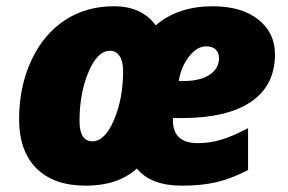

<svg xmlns="http://www.w3.org/2000/svg" viewBox="-20 -583 920 613"><path d="M561 9.8Q461.4 9.8 417 -44.9Q356.4 9.8 254.2 9.8Q151.9 9.8 96.4 -45.4Q41 -100.6 41 -203.1Q41 -305.7 79.6 -389.2Q118.2 -472.7 186 -517.8Q253.9 -563 343.5 -563Q433.1 -563 477.1 -502Q547.9 -563 659.2 -563Q750.5 -563 804.2 -521Q857.9 -479 857.9 -409.2Q857.9 -310.1 781.5 -258.1Q705.1 -206.1 561 -206.1H532.2V-198.2Q532.2 -126 611.8 -126Q649.9 -126 687 -137.2Q724.1 -148.4 772 -173.8V-40Q717.8 -12.2 670.4 -1.2Q623 9.8 561 9.8ZM564.9 -324.2Q618.2 -324.2 648.7 -344Q679.2 -363.8 679.2 -397.9Q679.2 -414.6 668.7 -424.8Q658.2 -435.1 638.2 -435.1Q608.9 -435.1 583.3 -402.1Q557.6 -369.1 550.8 -324.2ZM331.1 -420.9Q291 -420.9 262.5 -353Q233.9 -285.2 233.9 -196.8Q233.9 -131.8 274.9 -131.8Q314.5 -131.8 343.8 -199.7Q373 -267.6 373 -356Q373 -387.7 361.8 -404.3Q350.6 -420.9 331.1 -420.9Z"/></svg>

Font: Open Sans Hebrew Extra Bold
Style: Italic
Weight: 800
Italic angle: -12°
Foundry: Ascender Corporation, Yanek Iontef
Version: Version 2.001;PS 002.001;hotconv 1.0.70;makeotf.lib2.5.58329